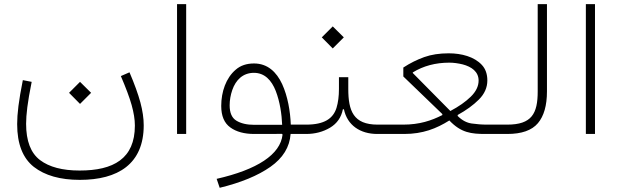

<svg xmlns="http://www.w3.org/2000/svg" viewBox="-20 -644 2978 923"><path d="M364.7 -144.5 418 -197.8 364.7 -250.5 312 -197.8ZM561 -278.3C585 -222.2 602.5 -175.8 612.8 -139.2C623 -102.5 628.4 -69.8 628.4 -40.5C628.4 119.1 525.4 175.8 362.8 175.8C280.3 175.8 216.8 159.2 172.4 125.5C127.9 91.8 105.5 33.7 105.5 -48.8C105.5 -70.8 107.4 -97.2 111.3 -128.4C115.2 -159.2 122.1 -200.2 132.3 -250.5L89.8 -258.8C69.8 -159.2 62.5 -96.7 62.5 -47.4C62.5 47.9 89.4 116.2 142.6 158.2C195.8 199.7 269.5 220.7 363.8 220.7C546.9 220.7 670.9 144.5 670.9 -41.5C670.9 -75.2 665.5 -111.8 654.8 -151.9C644 -191.9 626.5 -240.2 602.5 -296.4Z M875 -624H831.1V0H875Z M1338.4 2.9C1328.1 99.1 1216.3 171.4 1021.5 215.8L1036.1 258.8C1138.2 233.9 1219.2 200.7 1279.8 158.2C1340.3 115.7 1372.6 63 1377 0H1423.8V-44.9H1377.9C1375.5 -108.9 1363.3 -180.7 1336.4 -239.7C1309.1 -298.3 1266.1 -338.9 1201.2 -338.9C1165.5 -338.9 1136.2 -329.1 1113.3 -309.1C1066.4 -269.5 1043.5 -202.6 1043.5 -134.8C1043.5 -86.4 1058.1 -52.2 1087.4 -31.2C1116.2 -10.3 1154.8 0 1202.1 0H1268.6C1290.5 0 1313 0 1335.4 -0.5ZM1203.1 -43.9C1166.5 -43.9 1137.7 -50.8 1116.2 -64C1094.7 -77.1 1084 -101.6 1084 -137.7C1084 -162.6 1088.4 -187.5 1096.7 -211.4C1113.3 -259.3 1147.5 -293.9 1200.7 -293.9C1252 -293.9 1285.6 -258.3 1305.7 -206.5C1325.7 -154.8 1334.5 -94.2 1336.4 -43.9Z M1654.3 -272.9H1609.4V-216.3C1609.4 -181.6 1605.5 -151.4 1597.7 -125.5C1581.5 -74.2 1539.6 -44.9 1451.7 -44.9H1423.8C1416.5 -44.9 1412.6 -37.6 1412.6 -22.5C1412.6 -7.3 1416.5 0 1423.8 0H1451.7C1495.1 0 1533.2 -10.3 1566.9 -30.3C1600.1 -50.3 1620.6 -79.6 1628.4 -118.7H1633.3C1649.4 -42 1711.4 0 1793.9 0H1838.9V-44.9H1795.4C1678.7 -44.9 1654.3 -111.3 1654.3 -216.3ZM1579.6 -411.1 1632.8 -464.4 1579.6 -517.1 1526.9 -464.4Z M2137.2 -387.7C2092.8 -387.7 2053.7 -381.8 2019.5 -369.6C1985.4 -357.4 1951.7 -340.8 1918.9 -319.3V-276.4L2106.4 -95.7V-90.8C2053.7 -64 1996.6 -44.9 1918 -44.9H1838.9C1831.5 -44.9 1827.6 -37.6 1827.6 -22.5C1827.6 -7.3 1831.5 0 1838.9 0H1922.9C2012.7 0 2078.1 -25.9 2140.1 -64.9C2196.8 -5.4 2245.1 0 2314.9 0H2418.5V-44.9H2321.8C2295.9 -44.9 2271.5 -46.9 2247.6 -50.3C2223.6 -53.7 2201.2 -65.4 2180.2 -86.4V-91.3C2221.2 -113.8 2255.4 -138.7 2282.2 -165.5C2309.1 -192.4 2322.8 -223.1 2322.8 -257.3C2322.8 -288.1 2314 -313.5 2295.9 -332.5C2259.8 -371.1 2199.2 -387.7 2137.2 -387.7ZM2139.6 -342.8C2160.6 -342.8 2182.1 -339.8 2204.1 -334.5C2247.1 -323.2 2280.8 -299.3 2280.8 -256.8C2280.8 -229.5 2268.1 -203.6 2243.2 -179.2C2218.3 -154.8 2185.5 -131.8 2145 -110.4L1964.4 -293V-295.9C2015.1 -327.1 2073.7 -342.8 2139.6 -342.8Z M2418.5 -44.9C2411.1 -44.9 2407.2 -37.6 2407.2 -22.5C2407.2 -7.3 2411.1 0 2418.5 0C2487.3 0 2536.6 -17.1 2565.9 -51.8C2594.7 -85.9 2609.4 -136.7 2609.4 -204.6V-624H2564.9V-204.6C2564.9 -97.7 2536.1 -44.9 2418.5 -44.9Z M2840.3 -624H2796.4V0H2840.3Z"/></svg>

Font: Estedad ExtraLight
Style: Regular
Weight: 200
Designer: Amin Abedi
Version: Version 7.3